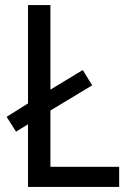

<svg xmlns="http://www.w3.org/2000/svg" viewBox="-20 -734 511 754"><path d="M90 0V-246L43 -217L6 -275L90 -328V-714H178V-382L305 -459L342 -399L178 -300V-79H448V0Z"/></svg>

Font: Noto Sans Gurmukhi UI SemiCondensed
Style: Regular
Weight: 400
Width: 4
Designer: Jelle Bosma - Monotype Design Team
Foundry: Monotype Imaging Inc.
Version: Version 2.004; ttfautohint (v1.8.4.7-5d5b)